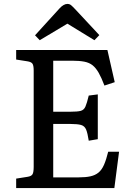

<svg xmlns="http://www.w3.org/2000/svg" viewBox="-20 -954 677 974"><path d="M62 0V-47.9L120.1 -57.1Q139.2 -60.1 145 -70.1Q150.9 -80.1 150.9 -107.9V-596.2Q150.9 -622.1 144.5 -631.1Q138.2 -640.1 118.2 -643.1L62 -651.9V-700.2H524.9L562 -537.1L509.8 -520Q494.6 -560.1 480.7 -584.5Q466.8 -608.9 450 -622.6Q433.1 -636.2 408 -641.1Q382.8 -646 347.2 -646H250V-387.2H336.9Q373 -387.2 389.4 -391.6Q405.8 -396 413.3 -413.1Q420.9 -430.2 430.2 -469.2L476.1 -475.1V-248L430.2 -240.2Q424.3 -279.3 416.7 -297.1Q409.2 -314.9 391.1 -320.1Q373 -325.2 336.9 -325.2H250V-54.2H378.9Q415 -54.2 439 -59.6Q462.9 -64.9 479.5 -78.4Q496.1 -91.8 507.6 -117.9Q519 -144 528.8 -184.1H584L560.1 0ZM181.6 -750 157.7 -774.9 282.7 -912.1Q291.5 -921.9 301.8 -928Q312 -934.1 321.8 -934.1Q333 -934.1 340.8 -927.5Q348.6 -920.9 362.8 -905.8L483.9 -775.9L459 -750L321.8 -834Z"/></svg>

Font: Literata
Style: Regular
Weight: 400
Designer: Latin by Veronika Burian and Jose Scaglione. Greek by Irene Vlachou. Cyrillic by Vera Evstafieva.
Foundry: TypeTogether
Version: Version 3.002